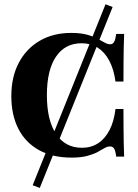

<svg xmlns="http://www.w3.org/2000/svg" viewBox="-20 -739 657 914"><path d="M169.4 155.6 135.5 142.7 482.3 -718.5 516.1 -705.6ZM320.2 11.3Q229.8 11.3 165.3 -24.6Q100.8 -60.5 67.3 -126.2Q33.9 -191.9 33.9 -281.5Q33.9 -372.6 69.4 -439.9Q104.8 -507.3 169 -544.8Q233.1 -582.3 318.5 -582.3Q362.9 -582.3 393.1 -574.2Q423.4 -566.1 443.5 -555.2Q463.7 -544.4 478.2 -536.3Q492.7 -528.2 504.8 -528.2Q516.9 -528.2 523.4 -539.9Q529.8 -551.6 533.1 -577.4H571Q569.4 -544.4 569 -513.3Q568.5 -482.3 568.1 -444.4Q567.7 -406.5 567.7 -350.8H529.8Q521.8 -409.7 500 -450.4Q478.2 -491.1 445.2 -512.1Q412.1 -533.1 368.5 -533.1Q289.5 -533.1 246.4 -469Q203.2 -404.8 203.2 -286.3Q203.2 -166.9 246.8 -101.2Q290.3 -35.5 370.2 -35.5Q413.7 -35.5 446.8 -56.9Q479.8 -78.2 501.2 -119.4Q522.6 -160.5 529.8 -220.2H567.7Q567.7 -166.1 568.1 -127.8Q568.5 -89.5 569 -58.1Q569.4 -26.6 571 6.5H533.1Q529.8 -21 523.4 -31.5Q516.9 -41.9 504 -41.9Q491.1 -41.9 477.4 -33.9Q463.7 -25.8 444.4 -15.3Q425 -4.8 395.2 3.2Q365.3 11.3 320.2 11.3Z"/></svg>

Font: Playfair 9pt Black
Style: Regular
Weight: 900
Designer: Claus Eggers Sørensen
Foundry: Claus Eggers Sørensen
Version: Version 2.203